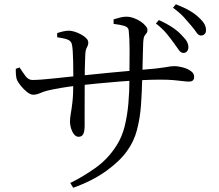

<svg xmlns="http://www.w3.org/2000/svg" viewBox="-20 -838 1040 911"><path d="M804.2 -634.9Q790 -654.9 770.5 -678.5Q751.1 -702.1 719.9 -726.4L733.6 -742.9Q770.8 -726.2 797.8 -708.2Q824.8 -690.2 842 -671.1Q860.4 -653 867.4 -639.4Q874.5 -625.9 873.7 -611.1Q872.9 -600 866 -593.1Q859.2 -586.1 849.3 -586.9Q836.9 -587.7 827.8 -601.7Q818.7 -615.7 804.2 -634.9ZM886.5 -717.2Q870.6 -736.5 852.1 -756.8Q833.7 -777.1 800.8 -801.2L814.4 -817.7Q852.4 -803 879.3 -787.5Q906.1 -772.1 923.9 -754.5Q942.1 -737.9 950.1 -723.5Q958 -709.1 957.3 -693.7Q957.3 -682.3 950.3 -675.8Q943.4 -669.4 932.3 -669.4Q921.3 -670.1 911.8 -684.5Q902.3 -698.8 886.5 -717.2ZM519.1 -724.6 518.9 -746.1Q534.6 -751 549.9 -754.9Q565.3 -758.8 578.6 -758.8Q596.4 -758.8 614.3 -752.4Q632.2 -746 647.1 -736Q662 -726.1 670.8 -715.2Q679.7 -704.4 679.7 -696.5Q679.7 -685.8 675.2 -680.8Q670.7 -675.8 665.7 -667.8Q660.8 -659.8 659.6 -638.9Q658.6 -613.8 657.8 -580.9Q657 -547.9 656.2 -516.8Q655.4 -485.6 654.7 -463.6Q653.4 -401 649 -339.2Q644.6 -277.4 629.9 -221.4Q615.2 -165.5 582.1 -120.6Q548.6 -73.5 483.8 -26.7Q419.1 20.1 327.3 52.8L313.4 30.1Q371.1 2.2 431.5 -40.3Q491.9 -82.8 532.5 -146.9Q558.6 -187.1 571.3 -238Q584 -288.9 589.1 -346.9Q594.2 -405 594.2 -464.8Q595 -548.5 594.8 -604.4Q594.6 -660.4 590.7 -693.4Q589.3 -709 570.2 -715Q551 -720.9 519.1 -724.6ZM251.1 -680.9Q264.2 -685.5 279.1 -688.9Q294.1 -692.4 306.6 -692.4Q318.6 -692.4 334.3 -687.5Q350 -682.6 364.8 -674.5Q379.6 -666.5 389.2 -656.6Q398.9 -646.7 398.9 -636.6Q398.9 -626.2 395.8 -620.3Q392.8 -614.4 389.4 -606.9Q386 -599.5 384.8 -582.9Q384.6 -572.6 383.7 -553.2Q382.8 -533.7 382.4 -509.1Q382 -484.4 382 -457.5Q382 -413.7 381.7 -370.7Q381.4 -327.7 381.5 -294.1Q381.6 -260.5 381.6 -244.5Q381.6 -214.5 375 -201.7Q368.4 -189 352.8 -189Q340.5 -189 331.2 -200.9Q321.9 -212.8 316.9 -229.4Q312 -246 312 -259.8Q312 -277.9 315.8 -298.4Q319.6 -319 323.7 -354Q327.8 -389.1 327.8 -450.3Q327.8 -468.3 327.7 -493.7Q327.6 -519.2 327.1 -546.4Q326.6 -573.6 325.1 -595.9Q323.6 -618.3 320.8 -628.7Q316.8 -644.4 299.8 -650.7Q282.8 -656.9 251.3 -661.2ZM55 -511.7 72.9 -517.9Q86.8 -496.3 100.8 -477.4Q114.8 -458.5 133.7 -458.5Q150.5 -458.5 178.5 -460.6Q206.5 -462.7 238.8 -466.2Q271 -469.7 300.8 -472.8Q330.6 -475.9 350.4 -477.9Q380.8 -480.9 418.8 -484.8Q456.7 -488.8 497.3 -492.7Q537.8 -496.6 575.7 -499.9Q613.5 -503.2 643.6 -506Q692 -509.8 720.5 -513Q748.9 -516.2 764.4 -518.9Q779.8 -521.7 788.5 -522.9Q797.2 -524.1 805.8 -524.1Q825.8 -524.1 848 -518Q870.2 -512 885.7 -500.8Q901.2 -489.6 901.2 -474.2Q901.2 -462.2 895.3 -456.5Q889.4 -450.9 875.6 -450.9Q864.1 -450.9 846.9 -453.2Q829.8 -455.6 803.8 -457.8Q777.8 -460.1 739.8 -460.1Q701.2 -460.1 651.7 -457.7Q602.2 -455.4 548.8 -451.2Q495.4 -447 444.5 -442Q393.7 -437 351.7 -432.4Q304.7 -427 268.7 -420.8Q232.6 -414.5 206.6 -408.5Q187.6 -403.8 170.5 -396.2Q153.4 -388.6 137.2 -388.6Q124.5 -388.6 108.5 -401.2Q92.6 -413.9 79.5 -430.1Q66.4 -446.2 61.4 -457Q57 -466.1 55.7 -482.7Q54.5 -499.4 55 -511.7Z"/></svg>

Font: Noto Serif HK
Style: Regular
Weight: 200
Designer: Ryoko NISHIZUKA 西塚涼子 (kana & ideographs); Frank Grießhammer (Latin, Greek & Cyrillic); Wenlong ZHANG 张文龙 (bopomofo); San
Foundry: Adobe
Version: Version 2.001;hotconv 1.1.0;makeotfexe 2.6.0